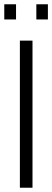

<svg xmlns="http://www.w3.org/2000/svg" viewBox="-42 -878 244 898"><path d="M51 0V-688H110V0ZM-22 -787V-858H33V-787ZM128 -787V-858H182V-787Z"/></svg>

Font: Saira UltraCondensed
Style: Regular
Weight: 400
Width: 1
Designer: Hector Gatti with collaboration of the Omnibus-Type team
Foundry: Omnibus-Type
Version: Version 1.101